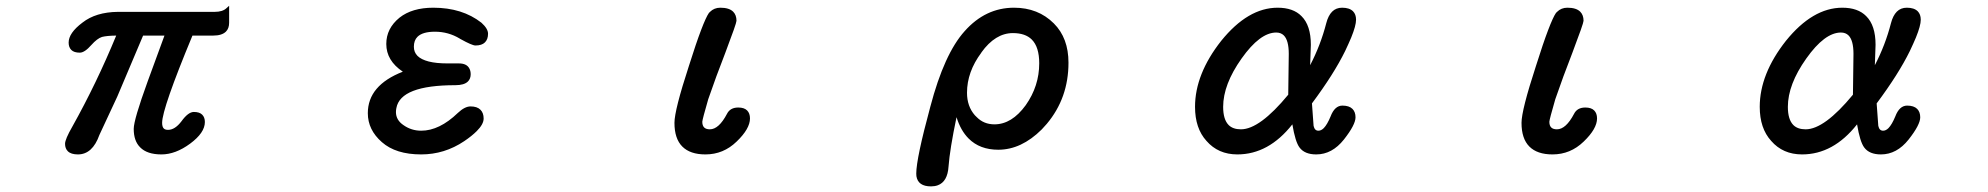

<svg xmlns="http://www.w3.org/2000/svg" viewBox="-20 -520 7040 680"><path d="M661.6 -394Q554.2 -135.3 554.2 -85Q554.2 -70.8 560.1 -64.9Q564.9 -60.1 575.2 -60.1Q599.6 -60.1 622.6 -90.3Q646.5 -123.5 666.5 -123.5Q686.5 -123.5 696 -114Q705.6 -104.5 705.6 -87.9Q705.6 -49.8 653.3 -11.2Q601.6 26.9 551.8 26.9Q501 26.9 476.6 2Q453.6 -20.5 453.6 -63.5Q453.6 -95.7 502.9 -231.4L562.5 -394H486.8L395.5 -178.2L332 -42Q307.6 26.9 255.9 26.9Q231.4 26.9 220.2 15.6Q210.4 5.9 210.4 -10.7Q210.4 -26.9 236.3 -71.8Q322.3 -225.6 391.6 -394Q358.4 -393.6 341.3 -389.2Q324.2 -383.8 303.7 -360.8Q279.8 -333.5 262.7 -333.5Q242.2 -333.5 232.7 -343Q223.1 -352.5 223.1 -369.1Q223.1 -403.3 272 -439.9Q319.3 -477.1 397.5 -478H740.2Q768.6 -478 782.2 -491.2L791.5 -499.5V-439.5Q791.5 -419.4 780.3 -408.2Q766.1 -394 735.4 -394Z M1406.7 -266.1Q1348.1 -305.2 1348.1 -364.3Q1348.1 -419.4 1395 -457.5Q1439.5 -492.7 1514.6 -492.7Q1617.2 -492.7 1685.1 -439.5Q1708.5 -418.5 1708.5 -400.4Q1708.5 -380.9 1697.5 -369.9Q1686.5 -358.9 1664.1 -358.9Q1659.7 -358.9 1654.8 -360.8Q1649.9 -362.8 1644.5 -364.7Q1632.8 -369.6 1608.9 -382.8L1608.4 -383.3Q1567.9 -407.7 1520.5 -407.7Q1476.6 -407.7 1458.5 -389.6Q1445.8 -377 1445.8 -354.5Q1445.8 -335 1458.7 -322Q1471.7 -309.1 1498.3 -302.2Q1524.9 -295.4 1565.4 -295.4H1605.5Q1633.3 -295.4 1642.6 -276.9Q1647 -268.6 1647 -256.8Q1647 -241.2 1637.2 -231.4Q1624 -218.3 1592.8 -218.3Q1398.4 -218.3 1383.8 -137.2Q1382.3 -130.4 1382.3 -123Q1382.3 -94.7 1409.2 -76.7Q1437 -57.1 1471.7 -57.1Q1536.1 -57.1 1601.6 -120.1Q1626 -143.1 1646.5 -143.1Q1669.9 -143.1 1681.6 -131.3Q1692.9 -120.1 1692.9 -100.1Q1692.9 -80.1 1668.5 -55.7Q1650.9 -38.1 1624 -20Q1554.2 26.9 1471.7 26.9Q1381.8 26.9 1332.5 -16.6Q1282.7 -60.1 1282.7 -119.1Q1282.7 -217.8 1406.7 -266.1Z M2368.7 -85Q2368.7 -129.9 2419.9 -286.6Q2445.3 -367.2 2462.9 -413.3Q2480.5 -459.5 2490.7 -474.1L2494.6 -478Q2509.3 -492.7 2531.2 -492.7Q2562.5 -492.7 2576.7 -478.5Q2588.4 -466.8 2588.4 -446.3Q2588.4 -437.5 2548.8 -333Q2515.6 -248 2488.3 -168.5Q2467.8 -97.7 2467.3 -88.9Q2467.3 -75.2 2473.9 -68.6Q2480.5 -62 2494.1 -62Q2525.9 -62 2554.7 -116.7Q2565.9 -139.2 2594.7 -139.2Q2615.7 -139.2 2626 -128.9Q2636.2 -118.7 2636.2 -100.6Q2636.2 -64 2588.9 -18.6Q2542 26.9 2478.5 26.9Q2424.3 26.9 2396.5 -1Q2368.7 -28.8 2368.7 -85Z M3660.6 -295.9Q3660.6 -353.5 3634.3 -379.9Q3611.3 -402.8 3567.4 -402.8Q3504.9 -402.8 3455.6 -334V-333.5Q3404.8 -265.6 3404.8 -191.4Q3404.8 -143.6 3432.6 -111.8Q3436.5 -107.4 3439.5 -105Q3464.4 -79.6 3502 -79.6Q3563.5 -79.6 3612.8 -147.5Q3660.6 -215.3 3660.6 -295.9ZM3225.1 94.7Q3225.1 41.5 3274.9 -142.1Q3324.2 -329.6 3396.5 -409.7Q3470.2 -492.7 3571.3 -492.7Q3656.7 -492.7 3712.4 -437Q3764.2 -385.3 3764.2 -297.9Q3764.2 -172.9 3687.5 -81.5Q3679.7 -72.3 3669.4 -61.5Q3597.2 10.3 3515.6 10.3Q3450.2 10.3 3410.6 -29.3Q3382.3 -57.6 3367.7 -105Q3343.8 9.3 3339.4 69.8Q3335.9 123.5 3301.3 136.2Q3290.5 140.1 3277.3 140.1Q3231.4 140.1 3225.6 104Q3225.1 99.6 3225.1 94.7Z M4500 -404.8Q4442.4 -404.8 4377.2 -312.7Q4312 -220.7 4312 -141.6Q4312 -96.7 4331.5 -77.1Q4346.7 -62 4375 -62Q4441.4 -62 4542.5 -184.6L4544.4 -329.1Q4544.4 -377 4526.9 -394.5Q4516.6 -404.8 4500 -404.8ZM4557.1 -79.6Q4473.1 26.9 4362.3 26.9Q4294.4 26.9 4252.9 -21Q4212.4 -65.4 4212.4 -141.6Q4212.4 -257.8 4305.2 -375.5Q4399.9 -492.7 4504.9 -492.7Q4560.1 -492.7 4589.4 -462.9Q4622.6 -430.2 4622.6 -361.3Q4620.6 -306.6 4620.1 -289.1Q4657.2 -360.4 4677.2 -438Q4684.1 -464.8 4698 -478.8Q4711.9 -492.7 4733.4 -492.7Q4759.3 -492.7 4772 -480Q4782.7 -469.2 4782.7 -450.2Q4782.7 -429.2 4765.6 -387.2Q4756.8 -366.2 4744.1 -339.4Q4704.1 -257.8 4626.5 -153.8L4632.3 -74.2Q4634.3 -65.4 4638.4 -61.3Q4642.6 -57.1 4649.4 -57.1Q4659.2 -57.1 4668.5 -66.4Q4680.7 -79.1 4692.4 -107.4Q4707 -146 4734.4 -146Q4758.3 -146 4770 -134.3Q4780.8 -123.5 4780.8 -104.5Q4780.8 -78.1 4739.7 -25.9Q4697.8 26.9 4641.6 26.9Q4600.6 26.9 4582.5 2.4Q4567.4 -17.6 4557.1 -79.6Z M5368.7 -85Q5368.7 -129.9 5419.9 -286.6Q5445.3 -367.2 5462.9 -413.3Q5480.5 -459.5 5490.7 -474.1L5494.6 -478Q5509.3 -492.7 5531.2 -492.7Q5562.5 -492.7 5576.7 -478.5Q5588.4 -466.8 5588.4 -446.3Q5588.4 -437.5 5548.8 -333Q5515.6 -248 5488.3 -168.5Q5467.8 -97.7 5467.3 -88.9Q5467.3 -75.2 5473.9 -68.6Q5480.5 -62 5494.1 -62Q5525.9 -62 5554.7 -116.7Q5565.9 -139.2 5594.7 -139.2Q5615.7 -139.2 5626 -128.9Q5636.2 -118.7 5636.2 -100.6Q5636.2 -64 5588.9 -18.6Q5542 26.9 5478.5 26.9Q5424.3 26.9 5396.5 -1Q5368.7 -28.8 5368.7 -85Z M6500 -404.8Q6442.4 -404.8 6377.2 -312.7Q6312 -220.7 6312 -141.6Q6312 -96.7 6331.5 -77.1Q6346.7 -62 6375 -62Q6441.4 -62 6542.5 -184.6L6544.4 -329.1Q6544.4 -377 6526.9 -394.5Q6516.6 -404.8 6500 -404.8ZM6557.1 -79.6Q6473.1 26.9 6362.3 26.9Q6294.4 26.9 6252.9 -21Q6212.4 -65.4 6212.4 -141.6Q6212.4 -257.8 6305.2 -375.5Q6399.9 -492.7 6504.9 -492.7Q6560.1 -492.7 6589.4 -462.9Q6622.6 -430.2 6622.6 -361.3Q6620.6 -306.6 6620.1 -289.1Q6657.2 -360.4 6677.2 -438Q6684.1 -464.8 6698 -478.8Q6711.9 -492.7 6733.4 -492.7Q6759.3 -492.7 6772 -480Q6782.7 -469.2 6782.7 -450.2Q6782.7 -429.2 6765.6 -387.2Q6756.8 -366.2 6744.1 -339.4Q6704.1 -257.8 6626.5 -153.8L6632.3 -74.2Q6634.3 -65.4 6638.4 -61.3Q6642.6 -57.1 6649.4 -57.1Q6659.2 -57.1 6668.5 -66.4Q6680.7 -79.1 6692.4 -107.4Q6707 -146 6734.4 -146Q6758.3 -146 6770 -134.3Q6780.8 -123.5 6780.8 -104.5Q6780.8 -78.1 6739.7 -25.9Q6697.8 26.9 6641.6 26.9Q6600.6 26.9 6582.5 2.4Q6567.4 -17.6 6557.1 -79.6Z"/></svg>

Font: YuPearl-Medium
Style: Medium
Weight: 500
Designer: Max Yao
Foundry: Max-Everyday
Version: Version 1.011; ttfautohint (v1.8.3)